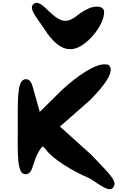

<svg xmlns="http://www.w3.org/2000/svg" viewBox="-20 -1303 928 1361"><path d="M106 -406C106 -214 98 -68 160 -68C200 -68 207 -109 218 -141C247 -233 278 -263 283 -264C283 -264 294 -260 309 -238C355 -177 490 -91 613 -40C684 2 764 75 788 16C810 -27 732 -93 627 -206L405 -406L617 -592C714 -690 800 -797 750 -843C741 -846 729 -847 719 -847C649 -847 525 -764 416 -662L262 -510L213 -684C206 -704 197 -750 153 -740C101 -726 106 -595 106 -406ZM284 -1113C368 -978 451 -919 552 -976C563 -982 573 -990 584 -998C658 -1056 718 -1150 718 -1218C718 -1231 713 -1244 694 -1252C685 -1255 675 -1256 665 -1256C629 -1256 591 -1238 548 -1209C458 -1135 420 -1136 328 -1222C300 -1246 251 -1308 215 -1272C185 -1241 236 -1184 284 -1113Z"/></svg>

Font: Venom Sans
Style: Bd
Weight: 700
Version: Version 1.001